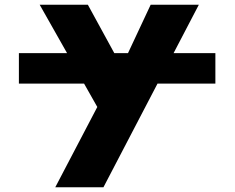

<svg xmlns="http://www.w3.org/2000/svg" viewBox="-20 -533 993 813"><path d="M618 -513H822L715 -308H892V-179H647L418 260H214L392 -80L336 -179H60V-308H264L148 -513H352L464 -308H522Z"/></svg>

Font: Hussar
Style: BoldWeb
Weight: 700
Foundry: Cannot Into Space Fonts
Version: Version 2.00